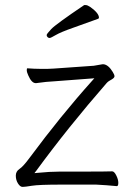

<svg xmlns="http://www.w3.org/2000/svg" viewBox="-20 -728 530 753"><path d="M291 -55Q402 -55 419 -56H420Q428 -56 436 -40Q444 -24 444 -11Q444 2 438 2Q397 -2 357 -4H222Q132 -4 105 0.5Q78 5 68.5 5Q59 5 50.5 -8.5Q42 -22 42 -39Q42 -56 56.5 -65.5Q71 -75 96 -109Q219 -275 342 -412L350 -421L191 -409Q164 -408 122 -402H120Q104 -402 91 -432Q85 -445 85 -452.5Q85 -460 87 -460H89Q115 -458 136 -458H168Q180 -458 190 -459L346 -470H347L382 -476H386Q405 -474 422 -446Q429 -435 429 -429Q429 -423 419 -417Q405 -410 398 -402Q248 -230 122 -58L115 -49L126 -50Q176 -55 214 -55ZM89 -460ZM364 -654Q315 -636 266.5 -619Q218 -602 198.5 -590.5Q179 -579 174.5 -579Q170 -579 166.5 -582.5Q163 -586 163 -590.5Q163 -595 181 -614Q199 -633 310 -708H317Q323 -708 335 -700Q368 -676 368 -659Q368 -655 364 -654ZM335 -700Z"/></svg>

Font: LXGW WenKai Lite Light
Style: Regular
Weight: 300
Designer: LXGW / Fontworks Inc.
Foundry: LXGW / Fontworks Inc.
Version: Version 1.511; March 25, 2025